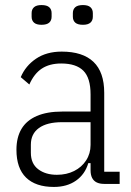

<svg xmlns="http://www.w3.org/2000/svg" viewBox="-20 -727 517 759"><path d="M453 0H392Q374 0 362 -6Q350 -12 344 -24Q338 -36 338 -54V-92L348 -82H329Q316 -38 280.5 -13Q245 12 193 12Q121 12 83 -25Q45 -62 45 -135Q45 -184 65 -217.5Q85 -251 125.5 -268.5Q166 -286 226 -286H338V-354Q338 -419 309.5 -447.5Q281 -476 222 -476Q176 -476 145.5 -456Q115 -436 96 -393L62 -422Q81 -467 122.5 -495Q164 -523 224 -523Q307 -523 349.5 -482.5Q392 -442 392 -360V-48H453ZM338 -244H225Q166 -244 134 -221Q102 -198 102 -155V-123Q102 -80 131 -58Q160 -36 205 -36Q243 -36 273 -51Q303 -66 320.5 -93Q338 -120 338 -154ZM144 -629Q124 -629 114.5 -637.5Q105 -646 105 -661V-675Q105 -690 114.5 -698.5Q124 -707 144 -707Q165 -707 174.5 -698.5Q184 -690 184 -675V-661Q184 -646 174.5 -637.5Q165 -629 144 -629ZM308 -629Q287 -629 277.5 -637.5Q268 -646 268 -661V-675Q268 -690 277.5 -698.5Q287 -707 308 -707Q328 -707 337.5 -698.5Q347 -690 347 -675V-661Q347 -646 337.5 -637.5Q328 -629 308 -629Z"/></svg>

Font: IBM Plex Sans Condensed Light
Style: Regular
Weight: 300
Width: 3
Designer: Mike Abbink, Paul van der Laan, Pieter van Rosmalen
Foundry: Bold Monday
Version: Version 3.201